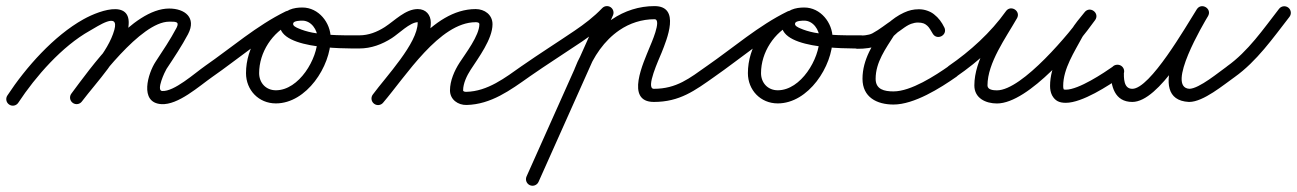

<svg xmlns="http://www.w3.org/2000/svg" viewBox="-41 -305 4148 614"><path d="M17.5 23.5C73.1 -60.9 157.7 -157.3 246.2 -206.7C271.4 -220.7 341 -268.9 324.7 -209.6C305.1 -138.1 232.9 -65.7 187.3 -5.7C180.3 3.5 182.1 16.7 191.3 23.7C200.5 30.7 213.7 28.9 220.7 19.7C270 -45 343.9 -120.5 365.3 -198.4C396.8 -313.2 282.2 -274.8 225.8 -243.3C131.2 -190.6 41.8 -89.8 -17.5 0.5C-23.9 10.1 -21.2 23.2 -11.5 29.5C-1.9 35.9 11.2 33.2 17.5 23.5ZM220.8 19.6C267.5 -42.8 409.2 -235.7 500 -235.7C519.8 -235.7 534.3 -236.8 523.4 -215.7C523.4 -215.7 523.4 -215.7 523.4 -215.8C523.4 -215.8 523.4 -215.8 523.4 -215.8C503.5 -178.1 479.9 -143.1 456.5 -107.5C432.6 -71.3 403.3 23.2 474.6 28C528.6 31.6 595.1 -29 639 -59.8C648.5 -66.5 650.9 -79.5 644.2 -89C637.5 -98.5 624.5 -100.9 615 -94.2C580.8 -70.3 516 -11.4 477.4 -14C457.3 -15.3 486.8 -77.3 491.5 -84.5C515.7 -121.1 539.9 -157.2 560.6 -196.2C560.6 -196.2 560.6 -196.2 560.6 -196.2C560.6 -196.3 560.6 -196.3 560.6 -196.3C587.8 -248.5 550.1 -277.7 500 -277.7C382.3 -277.7 247.9 -86.8 187.2 -5.6C180.2 3.7 182.1 16.9 191.4 23.8C200.7 30.8 213.9 28.9 220.8 19.6Z M609.7 -65.1C616.3 -55.5 629.4 -53.1 638.9 -59.7C721.2 -116.7 800.9 -186.8 890.6 -230.6C903 -236.7 904.8 -249.1 900.3 -258.5C895.9 -267.9 885.1 -274.4 872.5 -268.5C797.5 -233.8 745.7 -153.9 745.7 -71.2C745.7 -16.8 786.3 25.7 841.2 25.7C939.3 25.7 1016.6 -93.2 1016.6 -182.5C1016.6 -232.5 977.9 -281 926 -281C898.7 -281 867.3 -274 857.2 -244.9C857.2 -244.9 857.2 -245 857.2 -245C857.2 -245 857.2 -245.1 857.2 -245.1C821.9 -146.2 1059.8 -150.1 1108 -150C1119.6 -150 1129 -159.4 1129 -171C1129 -182.6 1119.6 -192 1108 -192C1048.3 -192.1 967.5 -189.8 912 -214.8C906.1 -217.5 893.8 -222.5 896.8 -230.9C896.8 -230.9 896.8 -231 896.8 -231C896.8 -231 896.8 -231.1 896.8 -231.1C899.5 -238.7 919.6 -239 926 -239C954.4 -239 974.6 -209.2 974.6 -182.5C974.6 -116.8 915.3 -16.3 841.2 -16.3C809.5 -16.3 787.7 -39.9 787.7 -71.2C787.7 -137.6 830 -202.5 890.2 -230.4C902.8 -236.2 904.5 -248.8 899.9 -258.3C895.4 -267.9 884.6 -274.4 872.2 -268.3C780.4 -223.5 699.1 -152.5 615.1 -94.3C605.5 -87.7 603.1 -74.6 609.7 -65.1Z M1108 -150C1146 -150 1180.7 -163 1212.3 -183.3C1234.3 -197.4 1270.4 -234 1295 -234C1297.6 -234 1294.7 -239.7 1294.7 -232.5C1294.7 -166.7 1194.3 -61 1151.1 -2.5C1144.2 6.9 1146.2 20 1155.5 26.9C1164.9 33.8 1178 31.8 1184.9 22.5C1236.7 -47.8 1336.7 -145.3 1336.7 -232.5C1336.7 -257.6 1320.9 -276 1295 -276C1255.4 -276 1221.6 -239.2 1189.7 -218.6C1164.8 -202.7 1137.9 -192 1108 -192C1096.4 -192 1087 -182.6 1087 -171C1087 -159.4 1096.4 -150 1108 -150ZM1154.3 25.9C1163.1 33.5 1176.4 32.5 1183.9 23.7C1256.3 -60.8 1364.5 -234 1480.2 -234C1484.8 -234 1492 -233.4 1492 -227.5C1492 -191.4 1447.6 -133.8 1428.8 -104.8C1412.3 -79.3 1398 -46.8 1398 -16C1398 -16 1398 -16 1398 -16C1398 -16 1398 -16 1398 -16C1398 13.3 1423.6 31.4 1451.1 30.7C1529.5 28.8 1590.7 -16.5 1652.1 -59.8C1661.6 -66.5 1663.8 -79.6 1657.2 -89.1C1650.5 -98.6 1637.4 -100.8 1627.9 -94.2C1574.2 -56.3 1518.8 -12.9 1450.1 -11.3C1447.1 -11.2 1440 -11.9 1440 -16C1440 -16 1440 -16 1440 -16C1440 -16 1440 -16 1440 -16C1440 -38.5 1452.2 -63.5 1464.1 -81.9C1488.9 -120.3 1534 -179.9 1534 -227.5C1534 -257.9 1508.7 -276 1480.2 -276C1339.3 -276 1236 -101.6 1152.1 -3.7C1144.5 5.1 1145.5 18.4 1154.3 25.9Z M1622.8 -65C1629.4 -55.5 1642.5 -53.1 1652 -59.8C1707.2 -98.2 1764 -134.2 1819.8 -171.8C1854.1 -195.1 1886.4 -219.9 1915.2 -250C1923.2 -258.3 1922.9 -271.6 1914.5 -279.7C1906.1 -287.7 1892.8 -287.4 1884.8 -279C1858.2 -251.1 1828.1 -228.2 1796.2 -206.6C1740.4 -168.8 1683.4 -132.8 1628 -94.2C1618.5 -87.6 1616.1 -74.5 1622.8 -65ZM1908.6 -283.7C1898 -288.4 1885.6 -283.6 1880.8 -273C1801.5 -95.6 1722.2 81.9 1642.8 259.4C1638.1 270 1642.8 282.4 1653.4 287.2C1664 291.9 1676.4 287.2 1681.2 276.6C1760.5 99.1 1839.8 -78.4 1919.2 -255.9C1923.9 -266.5 1919.2 -278.9 1908.6 -283.7ZM1835.6 -69.4C1856.5 -123.7 1891.1 -175.2 1939.6 -208.3C1972.9 -231.1 2011.6 -243.5 2052 -243.5C2076.9 -243.5 2040 -162.8 2035.8 -152.2C2018.1 -107.6 1956.5 21 2050 21C2132.7 21 2180.9 -15.2 2244.1 -59.8C2253.6 -66.5 2255.8 -79.6 2249.2 -89.1C2242.5 -98.6 2229.4 -100.8 2219.9 -94.2C2164.3 -54.9 2122.9 -21 2050 -21C2022 -21 2066.9 -116.9 2074.8 -136.7C2091.4 -178.5 2136.5 -285.5 2052 -285.5C2003.2 -285.5 1956.2 -270.5 1915.9 -243C1860.3 -205.1 1820.4 -146.8 1796.4 -84.6C1792.2 -73.7 1797.6 -61.6 1808.4 -57.4C1819.3 -53.2 1831.4 -58.6 1835.6 -69.4Z M2214.7 -65.1C2221.3 -55.5 2234.4 -53.1 2243.9 -59.7C2326.2 -116.7 2405.9 -186.8 2495.6 -230.6C2508 -236.7 2509.8 -249.1 2505.3 -258.5C2500.9 -267.9 2490.1 -274.4 2477.5 -268.5C2402.5 -233.8 2350.7 -153.9 2350.7 -71.2C2350.7 -16.8 2391.3 25.7 2446.2 25.7C2544.3 25.7 2621.6 -93.2 2621.6 -182.5C2621.6 -232.5 2582.9 -281 2531 -281C2503.7 -281 2472.3 -274 2462.2 -244.9C2462.2 -244.9 2462.2 -245 2462.2 -245C2462.2 -245 2462.2 -245.1 2462.2 -245.1C2426.9 -146.2 2664.8 -150.1 2713 -150C2724.6 -150 2734 -159.4 2734 -171C2734 -182.6 2724.6 -192 2713 -192C2653.3 -192.1 2572.5 -189.8 2517 -214.8C2511.1 -217.5 2498.8 -222.5 2501.8 -230.9C2501.8 -230.9 2501.8 -231 2501.8 -231C2501.8 -231 2501.8 -231.1 2501.8 -231.1C2504.5 -238.7 2524.6 -239 2531 -239C2559.4 -239 2579.6 -209.2 2579.6 -182.5C2579.6 -116.8 2520.3 -16.3 2446.2 -16.3C2414.5 -16.3 2392.7 -39.9 2392.7 -71.2C2392.7 -137.6 2435 -202.5 2495.2 -230.4C2507.8 -236.2 2509.5 -248.8 2504.9 -258.3C2500.4 -267.9 2489.6 -274.4 2477.2 -268.3C2385.4 -223.5 2304.1 -152.5 2220.1 -94.3C2210.5 -87.7 2208.1 -74.6 2214.7 -65.1Z M2699 -192C2687.4 -192 2678 -182.6 2678 -171C2678 -157.5 2688.9 -149 2701.6 -149C2723.6 -149 2749 -151.1 2768.7 -161.4C2768.7 -161.4 2768.8 -161.4 2768.8 -161.4C2768.8 -161.4 2768.8 -161.4 2768.8 -161.4C2792.6 -174 2813.7 -191.8 2836.4 -206.3C2836.4 -206.3 2836.6 -206.5 2836.8 -206.7C2837.1 -206.8 2837.3 -207 2837.3 -207C2856.5 -220.9 2872 -233.4 2897.3 -233.4C2919 -233.4 2932.3 -217.1 2941.1 -198.9C2946.8 -186.9 2959.5 -186.2 2969 -191.4C2978.5 -196.5 2984.9 -207.5 2978 -218.9C2957.2 -253.2 2939.4 -274.9 2894.6 -274.9C2852.9 -274.9 2815.1 -246.8 2786.4 -219.1C2786.3 -219 2785.6 -218.1 2784.8 -217.2C2784 -216.2 2783.3 -215.3 2783.2 -215.2C2751.4 -164.7 2717.2 -115.6 2717.2 -53C2717.2 5.9 2763 29.3 2816.4 29.3C2882.5 29.3 2965.9 -23.3 3018 -59.8C3027.5 -66.5 3029.9 -79.5 3023.2 -89C3016.5 -98.5 3003.5 -100.9 2994 -94.2C2950 -63.4 2872.4 -12.7 2816.4 -12.7C2786.9 -12.7 2759.2 -18.8 2759.2 -53C2759.2 -106.3 2791.6 -149.7 2818.8 -192.8C2818.8 -192.9 2818 -191.9 2817.2 -190.9C2816.3 -189.8 2815.5 -188.8 2815.6 -188.9C2835.6 -208.2 2865 -232.9 2894.6 -232.9C2923.4 -232.9 2929.4 -218.1 2942 -197.1C2948.9 -185.7 2961 -184.7 2970 -189.5C2978.9 -194.4 2984.7 -205.1 2978.9 -217.1C2963 -250.3 2935.7 -275.4 2897.3 -275.4C2862.3 -275.4 2839.5 -260.5 2812.7 -241C2812.7 -241 2812.9 -241.2 2813.2 -241.3C2813.4 -241.5 2813.6 -241.7 2813.6 -241.7C2792.1 -227.8 2771.8 -210.5 2749.2 -198.6C2749.2 -198.6 2749.2 -198.6 2749.2 -198.6C2749.2 -198.6 2749.3 -198.6 2749.3 -198.6C2736 -191.6 2716.4 -191 2701.6 -191C2700.7 -191 2702.3 -190.9 2702.6 -190.9C2708.9 -190.1 2714.4 -186.2 2717.5 -180.7C2719.1 -177.8 2720 -167.6 2720 -171C2720 -182.6 2710.6 -192 2699 -192Z M2987.7 -65.1C2994.3 -55.5 3007.3 -53.1 3016.9 -59.7C3089.9 -109.9 3158.6 -172.4 3210.1 -244.8C3217.8 -255.7 3212.3 -267.1 3203.1 -272.9C3194 -278.7 3181.3 -278.9 3174.8 -267.4C3135 -197.6 3074.9 -113.7 3074.9 -31.7C3074.9 9.3 3111.5 25.9 3147.2 25.9C3248.8 25.9 3405.9 -163.1 3461.1 -240.8C3469 -251.9 3464.9 -263.6 3456.6 -269.8C3448.4 -276 3436.1 -276.7 3427.6 -266.1C3412.5 -247.2 3395.7 -228.4 3383.8 -207.4C3383.8 -207.4 3383.7 -207.3 3383.6 -207.2C3383.5 -207 3383.5 -206.9 3383.5 -206.9C3354.4 -152.5 3317 -93.8 3317 -30.3C3317 -20.1 3318.6 -9.6 3323.3 -0.4C3323.3 -0.4 3323.4 -0.3 3323.5 -0.1C3323.5 0 3323.6 0.2 3323.6 0.2C3333.3 17.5 3346.1 23.8 3367.4 23.8C3419.8 23.8 3503.7 -30.8 3545 -59.8C3554.5 -66.5 3556.9 -79.5 3550.2 -89C3543.5 -98.5 3530.5 -100.9 3521 -94.2C3488.2 -71.2 3408.6 -18.2 3367.4 -18.2C3364.9 -18.2 3362.4 -18.3 3360.1 -18.8C3358.1 -19.2 3361.3 -17.7 3362.1 -16.5C3362.9 -15.3 3360.7 -19.6 3360.4 -20.2C3360.4 -20.2 3360.4 -20 3360.5 -19.9C3360.6 -19.7 3360.7 -19.6 3360.7 -19.6C3359.1 -22.7 3359 -26.9 3359 -30.3C3359 -85.5 3395.1 -139.5 3420.5 -187.1C3420.5 -187.1 3420.5 -187 3420.4 -186.8C3420.3 -186.7 3420.2 -186.6 3420.2 -186.6C3431.1 -205.6 3446.8 -222.7 3460.4 -239.9C3468.9 -250.6 3464.5 -262.4 3455.9 -268.9C3447.4 -275.3 3434.8 -276.3 3426.9 -265.2C3382.1 -202.1 3228.1 -16.1 3147.2 -16.1C3136.6 -16.1 3116.9 -17.3 3116.9 -31.7C3116.9 -104.3 3175.7 -184.2 3211.2 -246.6C3217.8 -258.2 3212.8 -269.2 3204.3 -274.7C3195.7 -280.1 3183.6 -280 3175.9 -269.2C3127.2 -200.8 3062 -141.7 2993.1 -94.3C2983.5 -87.7 2981.1 -74.7 2987.7 -65.1Z M3511 -77C3511 -29.5 3523.4 21 3580 21C3666.3 21 3776 -180.3 3821.8 -252.8C3829.1 -264.5 3823.7 -275.9 3814.7 -281.4C3805.7 -287 3793 -286.6 3786 -274.7C3755.2 -223.1 3616 13.7 3761 21C3761 21 3761.2 21 3761.5 21C3761.7 21 3762 21 3762 21C3807.5 21 3872.5 -34.2 3909 -59.8C3918.5 -66.5 3920.9 -79.5 3914.2 -89C3907.5 -98.5 3894.5 -100.9 3885 -94.2C3858.2 -75.5 3793.7 -21 3762 -21C3762 -21 3762.3 -21 3762.5 -21C3762.8 -21 3763.1 -21 3763 -21C3685.8 -24.8 3809.2 -231.8 3822 -253.3C3829.1 -265.1 3823.9 -276.5 3815 -281.9C3806.1 -287.3 3793.6 -286.9 3786.2 -275.2C3750.6 -218.8 3637 -21 3580 -21C3551.7 -21 3553 -55.8 3553 -77C3553 -88.6 3543.6 -98 3532 -98C3520.4 -98 3511 -88.6 3511 -77Z M3907.2 -58.5C3978.4 -109.2 4029.5 -182.9 4082.6 -251.1C4089.7 -260.3 4088 -273.5 4078.9 -280.6C4069.7 -287.7 4056.5 -286 4049.4 -276.9C3999 -212.1 3950.5 -140.8 3882.8 -92.8C3873.4 -86.1 3871.2 -73 3877.9 -63.5C3884.6 -54 3897.7 -51.8 3907.2 -58.5Z"/></svg>

Font: FRB American Cursive Guidelines Arrows Medium
Style: Italic
Weight: 500
Italic angle: -25°
Version: Version 2.0;Modular Font Editor K font №1